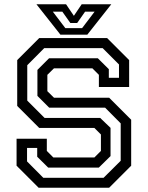

<svg xmlns="http://www.w3.org/2000/svg" viewBox="-20 -878 691 898"><path d="M160.5 0 57.5 -103V-229H199V-172L229.5 -141.5H421.5L452 -172V-249L421.5 -279.5H163.5L60.5 -382.5V-597L163.5 -700H481L584 -597V-471H442.5V-528L412 -558.5H232.5L201.5 -528V-451.5L232.5 -421H490.5L593.5 -318V-103L490.5 0ZM182.5 -46.5H464.5L544.5 -126V-301L471.5 -374.5H210L155 -429.5V-551L209.5 -605.5H437.5L489 -554.5V-514H536.5V-576.5L460 -653H187L107.5 -573V-407.5L188.5 -326.5H448.5L497 -280V-148L442 -94H205.5L154 -145V-186H106.5V-123ZM262.5 -716 150.5 -858H289L325.5 -804L362 -858H500.5L388.5 -716ZM285.5 -746.5H364L422.5 -823.5H378L341 -770.5H309L271.5 -823.5H227Z"/></svg>

Font: Tourney Thin Medium
Style: Regular
Weight: 500
Version: Version 1.015